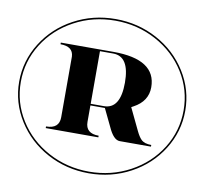

<svg xmlns="http://www.w3.org/2000/svg" viewBox="-95 -833 1196 1123"><g transform="rotate(10 503.0 -271.0)"><path d="M929.7 -500.5Q996.1 -394.5 996.1 -270.5Q996.1 -146.5 929.7 -40.5Q863.3 65.4 750 126.5Q636.7 187.5 502.9 187.5Q369.1 187.5 255.9 126.5Q142.6 65.4 76.2 -40.5Q9.8 -146.5 9.8 -270.5Q9.8 -394.5 76.2 -500.5Q142.6 -606.4 255.9 -667.5Q369.1 -728.5 502.9 -728.5Q636.7 -728.5 750 -667.5Q863.3 -606.4 929.7 -500.5ZM259.8 117.7Q371.1 177.7 502.9 177.7Q634.8 177.7 746.1 117.7Q857.4 57.6 921.9 -45.4Q986.3 -148.4 986.3 -270.5Q986.3 -392.6 921.9 -495.6Q857.4 -598.6 746.1 -658.7Q634.8 -718.8 502.9 -718.8Q371.1 -718.8 259.8 -658.7Q148.4 -598.6 84 -495.6Q19.5 -392.6 19.5 -270.5Q19.5 -148.4 84 -45.4Q148.4 57.6 259.8 117.7ZM444.3 -527.3V-214.8H522.5Q620.1 -214.8 620.1 -371.1Q620.1 -527.3 522.5 -527.3ZM210 -537.1H522.5Q776.4 -537.1 776.4 -371.1Q776.4 -288.1 693.8 -243.7Q687.5 -240.2 681.2 -236.8L744.1 -105.5Q759.3 -73.7 774.4 -58.6Q793.9 -39.1 835 -39.1V-29.3H649.4Q612.3 -29.3 580.1 -101.6L530.3 -205.1Q526.4 -205.1 522.5 -205.1H444.3V-107.4Q444.3 -39.1 522.5 -39.1V-29.3H210V-39.1Q288.1 -39.1 288.1 -107.4V-467.8Q285.2 -527.3 210 -527.3Z"/></g></svg>

Font: spinweradC
Style: Bold
Weight: 700
Width: 7
Version: Version 0.3